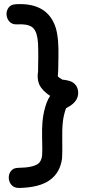

<svg xmlns="http://www.w3.org/2000/svg" viewBox="-20 -731 468 953"><path d="M74 202Q176 200 227 163Q278 127 288 56Q290 36 289 -53Q288 -118 297 -157Q304 -186 308 -194Q309 -194 324 -203Q369 -230 368 -272Q367 -308 336 -325Q323 -331 304 -334Q290 -336 289 -336Q271 -347 267 -352V-354Q267 -355 268 -366Q269 -377 269 -385Q269 -407 270 -448.5Q271 -490 268 -531Q265 -564 257 -592Q238 -653 191 -683Q140 -715 59 -710Q34 -709 22.5 -693Q11 -677 12.5 -657.5Q14 -638 27 -623.5Q40 -609 65 -610Q114 -613 137 -598Q153 -588 161 -563Q167 -543 168.5 -519Q170 -495 170 -450Q169 -405 169 -383V-375Q167 -363 167 -360Q166 -331 176 -309Q191 -280 229 -255Q228 -254 227 -252Q211 -229 199 -179Q187 -129 189 -51Q191 25 189 42Q185 70 169 82Q142 101 72 102Q47 102 35 117Q23 132 23.5 152Q24 172 37 187Q50 202 74 202Z"/></svg>

Font: Balsamiq Sans
Style: Regular
Weight: 400
Designer: Michael Angeles
Foundry: Balsamiq SRL
Version: Version 1.020; ttfautohint (v1.8.4.7-5d5b);gftools[0.9.26]